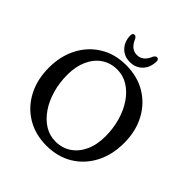

<svg xmlns="http://www.w3.org/2000/svg" viewBox="-237 -1052 1232 1232"><g transform="rotate(45 379.5 -436.0)"><path d="M376 -713Q478.5 -713 556 -666.5Q633.5 -620 677 -538Q720.5 -456 720.5 -350.5Q720.5 -243 677.5 -160.5Q634.5 -78 557.8 -31.5Q481 15 379.5 15Q277.5 15 200.2 -31.8Q123 -78.5 79.8 -160.8Q36.5 -243 36.5 -350.5Q36.5 -455.5 79.2 -537.5Q122 -619.5 198.5 -666.2Q275 -713 376 -713ZM605.5 -295.5Q605.5 -367 587 -431.5Q568.5 -496 534.8 -545.8Q501 -595.5 455.5 -624Q410 -652.5 356 -652.5Q295 -652.5 249.2 -621.2Q203.5 -590 178 -533.5Q152.5 -477 152.5 -402Q152.5 -329.5 171 -265Q189.5 -200.5 223.2 -151Q257 -101.5 302.2 -73.2Q347.5 -45 401.5 -45Q461.5 -45 507.5 -75.8Q553.5 -106.5 579.5 -162.8Q605.5 -219 605.5 -295.5ZM378.5 -807Q433 -807 459 -872Q468.5 -888.5 479.5 -888.5Q499.5 -888.5 497.5 -861.5Q494.5 -808 462 -775.5Q429.5 -743 378.5 -743Q328 -743 295.5 -775.5Q263 -808 260 -861.5Q258 -888.5 278 -888.5Q288.5 -888.5 298 -872Q324.5 -807 378.5 -807Z"/></g></svg>

Font: Fraunces 72pt SuperSoft
Style: Regular
Weight: 400
Version: Version 1.000;[b76b70a41]